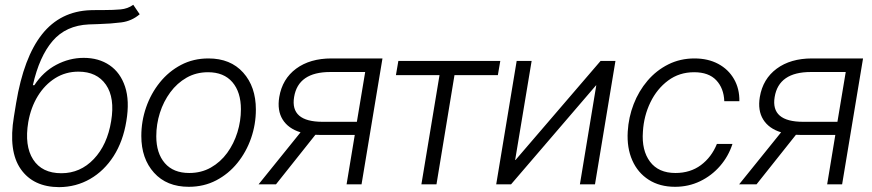

<svg xmlns="http://www.w3.org/2000/svg" viewBox="-20 -770 3644 802"><path d="M536.6 -750 563.5 -710.4Q530.3 -682.1 487.3 -676.5Q444.3 -670.9 392.1 -669.4Q382.3 -668.9 372.1 -668.7Q361.8 -668.5 351.1 -668Q255.4 -663.6 200 -599.1Q144.5 -534.7 117.2 -414.1H123.5Q160.2 -470.2 215.1 -499.3Q270 -528.3 329.6 -528.3Q392.6 -528.3 437.7 -497.6Q482.9 -466.8 502.4 -408Q522 -349.1 507.8 -264.2Q494.1 -179.7 454.6 -117.9Q415 -56.2 356.4 -22.5Q297.9 11.2 227.1 11.7Q119.1 11.2 66.7 -63.7Q14.2 -138.7 38.1 -282.7L47.4 -339.8Q79.1 -530.3 155.5 -626.7Q231.9 -723.1 358.4 -727.5Q373 -728 387 -728Q400.9 -728 413.6 -728Q453.1 -728 483.4 -730.7Q513.7 -733.4 536.6 -750ZM236.3 -46.4Q315.4 -46.4 371.8 -105.7Q428.2 -165 444.3 -264.2Q460.4 -361.3 422.6 -416Q384.8 -470.7 307.6 -470.7Q253.9 -470.7 210.4 -443.4Q167 -416 137.9 -368.7Q108.9 -321.3 98.1 -260.3Q81.5 -161.1 118.4 -103.8Q155.3 -46.4 236.3 -46.4Z M768.6 10.3Q676.3 10.3 623.3 -48.6Q570.3 -107.4 570.3 -202.1Q570.3 -263.7 590.3 -321.5Q610.4 -379.4 647.5 -425.5Q684.6 -471.7 736.1 -498.8Q787.6 -525.9 850.6 -525.9Q942.9 -525.9 995.8 -466.8Q1048.8 -407.7 1048.8 -312.5Q1048.8 -250.5 1028.8 -192.9Q1008.8 -135.3 971.7 -89.4Q934.6 -43.5 883.1 -16.6Q831.5 10.3 768.6 10.3ZM770.5 -47.4Q820.8 -47.4 860.8 -70.1Q900.9 -92.8 929 -131.3Q957 -169.9 971.7 -217.3Q986.3 -264.6 986.3 -313.5Q986.3 -385.3 950.7 -426.8Q915 -468.3 849.1 -468.3Q799.3 -468.3 759.5 -445.6Q719.7 -422.9 691.4 -384.5Q663.1 -346.2 647.9 -298.6Q632.8 -251 632.8 -200.7Q632.8 -129.9 668.5 -88.6Q704.1 -47.4 770.5 -47.4Z M1490.2 0H1427.7L1461.9 -206.5H1314Q1305.7 -206.5 1297.4 -207L1132.8 0H1060.1L1235.4 -217.3Q1184.1 -232.9 1160.6 -270.8Q1137.2 -308.6 1146.5 -364.7Q1159.2 -440.4 1217 -483.2Q1274.9 -525.9 1364.3 -525.9H1577.6ZM1470.7 -261.2 1505.4 -469.2H1359.4Q1225.6 -469.2 1208.5 -364.7Q1191.4 -261.2 1327.6 -261.2Z M1740.2 0 1815.9 -456.1H1633.8L1644 -515.6H2069.8L2059.6 -456.1H1878.4L1803.2 0Z M2465.3 0H2402.3L2470.7 -413.6H2469.7L2114.7 0H2052.7L2138.2 -515.6H2200.7L2131.8 -101.6H2133.3L2488.8 -515.6H2550.8Z M2799.8 10.3Q2735.8 10.3 2689.9 -19Q2644 -48.3 2621.1 -100.3Q2598.1 -152.3 2602.1 -220.2Q2605.5 -279.8 2626.7 -334.7Q2647.9 -389.6 2684.8 -432.9Q2721.7 -476.1 2771.5 -501Q2821.3 -525.9 2880.9 -525.9Q2937.5 -525.9 2980 -503.2Q3022.5 -480.5 3045.9 -439.9Q3069.3 -399.4 3068.4 -347.2H3005.4Q3003.4 -401.4 2971.9 -434.8Q2940.4 -468.3 2879.4 -468.3Q2817.4 -468.3 2770.8 -433.6Q2724.1 -398.9 2696.8 -342.5Q2669.4 -286.1 2665.5 -220.2Q2659.7 -142.1 2695.1 -94.7Q2730.5 -47.4 2801.3 -47.4Q2863.3 -47.4 2907.7 -80.3Q2952.1 -113.3 2974.6 -168.9H3039.6Q3022.9 -117.2 2987.8 -76.7Q2952.6 -36.1 2904.3 -12.9Q2856 10.3 2799.8 10.3Z M3497.6 0H3435.1L3469.2 -206.5H3321.3Q3313 -206.5 3304.7 -207L3140.1 0H3067.4L3242.7 -217.3Q3191.4 -232.9 3168 -270.8Q3144.5 -308.6 3153.8 -364.7Q3166.5 -440.4 3224.4 -483.2Q3282.2 -525.9 3371.6 -525.9H3585ZM3478 -261.2 3512.7 -469.2H3366.7Q3232.9 -469.2 3215.8 -364.7Q3198.7 -261.2 3335 -261.2Z"/></svg>

Font: Inter Display Light
Style: Italic
Weight: 300
Italic angle: -9.39999°
Designer: Rasmus Andersson
Foundry: rsms
Version: Version 4.000;git-a52131595